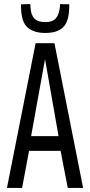

<svg xmlns="http://www.w3.org/2000/svg" viewBox="-20 -918 440 938"><path d="M14 0 154 -707H246L386 0H311L276 -181H122L88 0ZM132 -253H266L200 -629ZM201 -757Q147 -757 116 -782.5Q85 -808 83 -878Q82 -888 83 -897L128 -898Q128 -895 128.5 -892Q129 -889 129 -887Q130 -847 147 -828.5Q164 -810 201 -810Q237 -810 253 -828.5Q269 -847 273 -887Q273 -892 273 -898L318 -897Q319 -888 318 -878Q316 -811 287.5 -784Q259 -757 201 -757Z"/></svg>

Font: Georama Condensed
Style: Regular
Weight: 400
Width: 3
Designer: Jean-Baptiste Levee
Foundry: Production Type
Version: Version 1.000